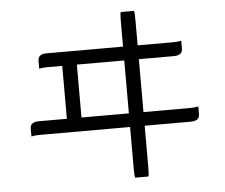

<svg xmlns="http://www.w3.org/2000/svg" viewBox="-55 -823 1111 946"><g transform="rotate(-5 500.0 -349.5)"><path d="M337.9 -257.8V-519.5H572.3V-257.8ZM84 -186Q100.1 -190.4 127.9 -190.4H572.3V19.5Q572.3 50.8 575.7 60.5H641.1Q644.5 50.8 644.5 19.5V-190.4H872.1Q897.5 -190.4 908.2 -201.2Q916 -209 916 -224.1V-262.2Q899.9 -257.8 872.1 -257.8H644.5V-519.5H817.4Q841.8 -519.5 852.1 -529.8Q860.4 -538.1 860.4 -553.7V-591.8Q844.7 -587.9 817.4 -587.9H644.5V-716.8Q644.5 -749 641.1 -758.8H575.7Q572.3 -749 572.3 -716.8V-587.9H194.3Q169.9 -587.9 159.7 -577.6Q151.4 -569.3 151.4 -553.7V-515.6Q167 -519.5 194.3 -519.5H265.6V-257.8H127.9Q102.5 -257.8 91.8 -247.1Q84 -239.3 84 -224.1Z"/></g></svg>

Font: YuPearl-Light
Style: Light
Weight: 300
Designer: Max Yao
Foundry: Max-Everyday
Version: Version 1.011; ttfautohint (v1.8.3)